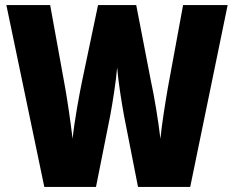

<svg xmlns="http://www.w3.org/2000/svg" viewBox="-20 -734 919 754"><path d="M874 -714H699L639 -388C629 -330 615 -243 610 -189C602 -258 585 -361 573 -414L515 -714H365L302 -414C292 -365 273 -264 265 -189C258 -251 244 -344 236 -389L177 -714H5L154 0H357L413 -281C422 -329 436 -417 440 -469C445 -408 458 -330 467 -280L522 0H727Z"/></svg>

Font: Noto Sans Condensed Black
Style: Regular
Weight: 900
Width: 3
Designer: Monotype Design Team
Foundry: Monotype Imaging Inc.
Version: Version 2.013